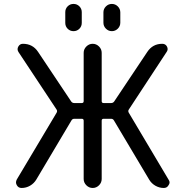

<svg xmlns="http://www.w3.org/2000/svg" viewBox="-20 -978 940 978"><path d="M406.2 -66.4V-363.3Q406.2 -373 396.5 -373H358.4Q348.6 -373 343.8 -364.3L165 -63.5Q153.3 -43.9 133.3 -32.2Q113.3 -20.5 89.8 -20.5Q73.2 -20.5 65.4 -35.2Q61.5 -42 61.5 -48.8Q61.5 -55.7 65.4 -63.5L268.6 -404.3Q273.4 -413.1 267.6 -420.9L74.2 -712.9Q65.4 -726.6 73.2 -740.7Q81.1 -754.9 96.7 -754.9Q146.5 -754.9 173.8 -713.9L342.8 -460.9Q348.6 -453.1 358.4 -453.1H396.5Q406.2 -453.1 406.2 -462.9V-709Q406.2 -727.5 419.9 -741.2Q433.6 -754.9 452.1 -754.9Q470.7 -754.9 484.4 -741.2Q498 -727.5 498 -709V-462.9Q498 -453.1 507.8 -453.1H545.9Q555.7 -453.1 561.5 -460.9L730.5 -713.9Q757.8 -754.9 806.6 -754.9Q823.2 -754.9 830.6 -740.7Q837.9 -726.6 829.1 -713.9L636.7 -420.9Q630.9 -413.1 635.7 -404.3L838.9 -62.5Q843.8 -55.7 843.8 -48.8Q843.8 -42 838.9 -35.2Q831.1 -20.5 814.5 -20.5Q792 -20.5 772 -31.7Q752 -43 740.2 -62.5L560.5 -364.3Q555.7 -373 545.9 -373H507.8Q498 -373 498 -363.3V-66.4Q498 -47.9 484.4 -34.2Q470.7 -20.5 452.1 -20.5Q433.6 -20.5 419.9 -34.2Q406.2 -47.9 406.2 -66.4ZM312.5 -861.3V-916Q312.5 -933.6 324.7 -945.8Q336.9 -958 354.5 -958Q372.1 -958 384.3 -945.8Q396.5 -933.6 396.5 -916V-861.3Q396.5 -843.8 384.3 -831.5Q372.1 -819.3 354.5 -819.3Q336.9 -819.3 324.7 -831.5Q312.5 -843.8 312.5 -861.3ZM506.8 -862.3V-915Q506.8 -932.6 519.5 -945.3Q532.2 -958 549.8 -958Q567.4 -958 580.1 -945.3Q592.8 -932.6 592.8 -915V-862.3Q592.8 -844.7 580.1 -832Q567.4 -819.3 549.8 -819.3Q532.2 -819.3 519.5 -832Q506.8 -844.7 506.8 -862.3Z"/></svg>

Font: Gen Jyuu GothicX Regular
Style: Regular
Weight: 400
Designer: [Source Han Sans]
Ryoko NISHIZUKA  (kana & ideographs); Paul D. Hunt (Latin, Greek & Cyrillic); Wenlong ZHANG  (bopomofo
Version: Version 1.002.20150607